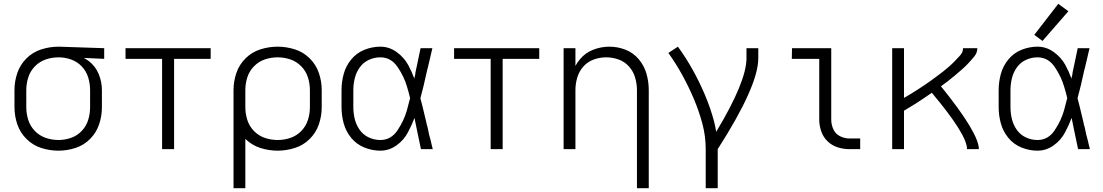

<svg xmlns="http://www.w3.org/2000/svg" viewBox="-20 -783 5790 1008"><path d="M287 8Q241 8 197 -6Q153 -20 119.5 -53Q86 -86 71 -130Q56 -174 56 -220V-310Q56 -356 71 -400Q86 -444 119.5 -477Q153 -510 197.5 -524Q242 -538 288 -538H289L527 -530V-474L420 -479Q435 -471 448 -461Q482 -434 498.5 -393.5Q515 -353 515 -310V-220Q515 -174 500.5 -130.5Q486 -87 453.5 -54Q421 -21 377 -6.5Q333 8 287 8ZM287 -48Q321 -48 353.5 -59.5Q386 -71 409.5 -96Q433 -121 443 -153.5Q453 -186 453 -220V-310Q453 -344 443 -376.5Q433 -409 409.5 -434Q386 -459 353.5 -470.5Q321 -482 288 -482Q253 -482 220.5 -471Q188 -460 163.5 -435Q139 -410 128.5 -377Q118 -344 118 -310V-220Q118 -186 128.5 -153Q139 -120 163.5 -95Q188 -70 220.5 -59Q253 -48 287 -48Z M831 0V-474H639V-530H1086V-474H894V0Z M1206 205V-310Q1206 -356 1221 -400Q1236 -444 1269.5 -477Q1303 -510 1347.5 -524Q1392 -538 1438 -538Q1483 -538 1527.5 -524Q1572 -510 1605.5 -477Q1639 -444 1654 -400Q1669 -356 1669 -310V-220Q1669 -174 1654 -130Q1639 -86 1605.5 -53Q1572 -20 1527.5 -6Q1483 8 1438 8Q1392 8 1347.5 -6Q1303 -20 1269 -53L1268 -54V205ZM1438 -48Q1472 -48 1504.5 -59Q1537 -70 1561.5 -95Q1586 -120 1596.5 -153Q1607 -186 1607 -220V-310Q1607 -344 1596.5 -377Q1586 -410 1561.5 -435Q1537 -460 1504.5 -471Q1472 -482 1438 -482Q1403 -482 1370.5 -471Q1338 -460 1313.5 -435Q1289 -410 1278.5 -377Q1268 -344 1268 -310V-220Q1268 -186 1278.5 -153Q1289 -120 1313.5 -95Q1338 -70 1370.5 -59Q1403 -48 1438 -48ZM1206 -215V-219Z M1977 8Q1934 8 1893 -8.5Q1852 -25 1824 -59Q1796 -93 1784.5 -135Q1773 -177 1773 -220V-310Q1773 -353 1784.5 -395Q1796 -437 1824 -471Q1852 -505 1893 -521.5Q1934 -538 1977 -538Q2023 -538 2062 -510Q2101 -482 2123 -442Q2142 -407 2155 -371L2160 -392L2161 -402L2165 -421L2168 -435L2170 -444L2172 -454L2174 -463L2175 -468L2178 -482L2179 -487L2181 -497L2183 -506L2185 -516L2188 -530H2250Q2244 -507 2239 -483L2237 -474Q2233 -457 2229 -441L2227 -431L2223 -417L2221 -408Q2214 -379 2208 -351L2207 -346L2205 -337Q2196 -302 2187 -267Q2199 -223 2209 -179L2217 -146L2219 -137L2221 -127L2224 -118L2226 -108L2228 -99L2230 -90L2233 -75L2237 -61L2243 -38L2245 -28L2252 0H2190L2189 -5L2187 -14L2185 -24L2183 -33L2181 -43L2179 -52L2178 -57L2176 -67L2174 -76L2172 -86L2170 -95L2167 -110Q2162 -137 2156 -164Q2142 -126 2122 -89Q2101 -48 2062 -20Q2023 8 1977 8ZM1977 -48Q2033 -48 2067 -99Q2101 -150 2116 -203Q2125 -235 2133 -268Q2126 -298 2117 -327Q2102 -380 2067.5 -431Q2033 -482 1977 -482Q1945 -482 1916 -468.5Q1887 -455 1868.5 -429Q1850 -403 1842.5 -372Q1835 -341 1835 -310V-220Q1835 -189 1842.5 -158Q1850 -127 1868.5 -101Q1887 -75 1916 -61.5Q1945 -48 1977 -48Z M2556 0V-474H2364V-530H2811V-474H2619V0Z M3324 205V-310Q3324 -343 3314.5 -375.5Q3305 -408 3282.5 -433.5Q3260 -459 3228 -470.5Q3196 -482 3163 -482Q3129 -482 3097 -470.5Q3065 -459 3042.5 -433.5Q3020 -408 3010.5 -375.5Q3001 -343 3001 -310V0H2939V-530H3001V-437Q3011 -456 3025 -472Q3053 -506 3094.5 -522Q3136 -538 3179 -538Q3223 -538 3264 -522Q3305 -506 3333.5 -472Q3362 -438 3374 -396Q3386 -354 3386 -310V205Z M3685 205V0Q3685 -69 3667 -135.5Q3649 -202 3622 -265.5Q3595 -329 3562 -389Q3529 -449 3489 -505L3539 -538Q3582 -479 3617.5 -415Q3653 -351 3681.5 -283.5Q3710 -216 3729 -145Q3736 -118 3740 -91Q3899 -355 3899 -477V-530H3961V-477Q3961 -332 3748 0V205Z M4440 0Q4408 0 4378 -9.5Q4348 -19 4325 -41Q4302 -63 4291.5 -93.5Q4281 -124 4281 -155V-474H4137L4138 -530H4344V-155Q4344 -129 4355 -104.5Q4366 -80 4390 -68Q4414 -56 4440 -56H4496V0Z M4664 0V-530H4726V-269Q4743 -279 4760 -289L4795 -311Q4812 -322 4829.5 -333.5Q4847 -345 4863.5 -357Q4880 -369 4897 -381.5Q4914 -394 4930 -406.5Q4946 -419 4962 -433Q4978 -447 4992 -461.5Q5006 -476 5021 -492.5Q5036 -509 5036 -530H5111Q5111 -506 5095 -486.5Q5079 -467 5063 -450Q5047 -433 5029 -417.5Q5011 -402 4993 -386.5Q4975 -371 4956.5 -357Q4938 -343 4920 -330Q5119 -84 5119 0H5057Q5057 -76 4872 -296Q4856 -285 4840 -274Q4821 -261 4801 -248L4761 -223Q4743 -213 4726 -202V0Z M5453 -568 5410 -600 5536 -763 5589 -724ZM5427 8Q5384 8 5343 -8.5Q5302 -25 5274 -59Q5246 -93 5234.5 -135Q5223 -177 5223 -220V-310Q5223 -353 5234.5 -395Q5246 -437 5274 -471Q5302 -505 5343 -521.5Q5384 -538 5427 -538Q5473 -538 5512 -510Q5551 -482 5573 -442Q5592 -407 5605 -371L5610 -392L5611 -402L5615 -421L5618 -435L5620 -444L5622 -454L5624 -463L5625 -468L5628 -482L5629 -487L5631 -497L5633 -506L5635 -516L5638 -530H5700Q5694 -507 5689 -483L5687 -474Q5683 -457 5679 -441L5677 -431L5673 -417L5671 -408Q5664 -379 5658 -351L5657 -346L5655 -337Q5646 -302 5637 -267Q5649 -223 5659 -179L5667 -146L5669 -137L5671 -127L5674 -118L5676 -108L5678 -99L5680 -90L5683 -75L5687 -61L5693 -38L5695 -28L5702 0H5640L5639 -5L5637 -14L5635 -24L5633 -33L5631 -43L5629 -52L5628 -57L5626 -67L5624 -76L5622 -86L5620 -95L5617 -110Q5612 -137 5606 -164Q5592 -126 5572 -89Q5551 -48 5512 -20Q5473 8 5427 8ZM5427 -48Q5483 -48 5517 -99Q5551 -150 5566 -203Q5575 -235 5583 -268Q5576 -298 5567 -327Q5552 -380 5517.5 -431Q5483 -482 5427 -482Q5395 -482 5366 -468.5Q5337 -455 5318.5 -429Q5300 -403 5292.5 -372Q5285 -341 5285 -310V-220Q5285 -189 5292.5 -158Q5300 -127 5318.5 -101Q5337 -75 5366 -61.5Q5395 -48 5427 -48Z"/></svg>

Font: Jozsika Light
Style: Regular
Weight: 300
Monospace: yes
Designer: Belleve Invis
Foundry: Belleve Invis
Version: 2.1.0